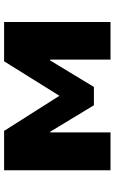

<svg xmlns="http://www.w3.org/2000/svg" viewBox="164 -710 546 913"><g transform="rotate(-90 436.5 -253.0)"><path d="M84 0V-506H271L438 -243L602 -506H789V0H610V-287H606L480 -79H393L267 -287H264V0Z"/></g></svg>

Font: Nunito Sans 7pt SemiExpanded Black
Style: Regular
Weight: 900
Width: 6
Designer: Vernon Adams
Foundry: Vernon Adams
Version: Version 3.101;gftools[0.9.27]